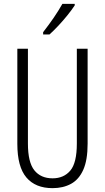

<svg xmlns="http://www.w3.org/2000/svg" viewBox="-20 -967 544 997"><path d="M435 -221Q435 -136 412.5 -85.5Q390 -35 349 -12.5Q308 10 253 10Q164 10 117 -45.5Q70 -101 70 -220V-714H125V-222Q125 -124 158.5 -82.5Q192 -41 253 -41Q311 -41 345 -81Q379 -121 379 -222V-714H435ZM368 -939Q353 -916 330 -887.5Q307 -859 282 -832.5Q257 -806 237 -788H204V-800Q235 -840 259 -875Q283 -910 304 -947H368Z"/></svg>

Font: Noto Sans ExtraCondensed Light
Style: Regular
Weight: 300
Width: 2
Designer: Monotype Design Team
Foundry: Monotype Imaging Inc.
Version: Version 2.013; ttfautohint (v1.8.4.7-5d5b)